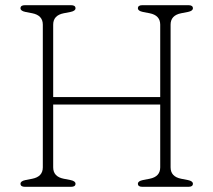

<svg xmlns="http://www.w3.org/2000/svg" viewBox="-20 -720 822 740"><path d="M185 -75Q185 -39 226 -31L252 -26Q271 -22 271 -12Q271 0 254 0H76Q59 0 59 -12Q59 -22 78 -26L104 -31Q145 -39 145 -75V-625Q145 -661 104 -669L78 -674Q59 -678 59 -688Q59 -700 76 -700H254Q271 -700 271 -688Q271 -678 252 -674L226 -669Q185 -661 185 -625V-346H597.5V-625Q597.5 -661 556.5 -669L530.5 -674Q511.5 -678 511.5 -688Q511.5 -700 528.5 -700H706.5Q723.5 -700 723.5 -688Q723.5 -678 704.5 -674L678.5 -669Q637.5 -661 637.5 -625V-75Q637.5 -39 678.5 -31L704.5 -26Q723.5 -22 723.5 -12Q723.5 0 706.5 0H528.5Q511.5 0 511.5 -12Q511.5 -22 530.5 -26L556.5 -31Q597.5 -39 597.5 -75V-317H185Z"/></svg>

Font: Fraunces 9pt SuperSoft Thin
Style: Regular
Weight: 100
Version: Version 1.000;[b76b70a41]